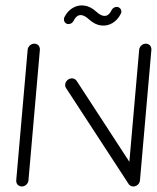

<svg xmlns="http://www.w3.org/2000/svg" viewBox="-20 -677 570 697"><path d="M59.3 0Q53.3 0 48.3 -3Q43.3 -5.9 40.9 -11.1Q38.5 -16.3 38.9 -22.2L80.4 -496.3Q80.7 -502.2 84.3 -507.4Q87.8 -512.6 93.1 -515.6Q98.5 -518.5 104.4 -518.5Q110.4 -518.5 115.4 -515.6Q120.4 -512.6 122.8 -507.4Q125.2 -502.2 124.8 -496.3L83.3 -22.2Q83 -16.3 79.4 -11.1Q75.9 -5.9 70.6 -3Q65.2 0 59.3 0ZM216.7 -370.4Q217 -376.3 220.6 -381.5Q224.1 -386.7 229.6 -389.6Q235.2 -392.6 241.1 -392.6Q246.3 -392.6 250.7 -390.2Q255.2 -387.8 258.1 -383.7L485.6 -34.4L447.8 -7.8L220 -357Q215.9 -362.6 216.7 -370.4ZM464.1 0Q458.1 0 453.1 -3Q448.1 -5.9 445.7 -11.1Q443.3 -16.3 443.7 -22.2L485.2 -496.3Q485.6 -502.2 489.1 -507.4Q492.6 -512.6 498 -515.6Q503.3 -518.5 509.3 -518.5Q515.2 -518.5 520.2 -515.6Q525.2 -512.6 527.6 -507.4Q530 -502.2 529.6 -496.3L488.1 -22.2Q487.8 -16.3 484.3 -11.1Q480.7 -5.9 475.4 -3Q470 0 464.1 0ZM403.3 -651.9Q411.1 -651.9 416.1 -646.5Q421.1 -641.1 420.4 -633.3Q420 -629.6 418.1 -626.3Q407.4 -604.8 388.3 -593.3Q369.3 -581.9 346.7 -584.6Q324.1 -587.4 303 -606.7Q290 -618.5 279.6 -621.3Q269.3 -624.1 261.3 -618.9Q253.3 -613.7 247 -601.1Q244.4 -595.9 239.4 -592.8Q234.4 -589.6 228.9 -589.6Q221.1 -589.6 216.3 -595Q211.5 -600.4 212.2 -608.1Q212.2 -611.5 214.1 -615.2Q224.8 -636.7 243.9 -648.1Q263 -659.6 285.6 -656.9Q308.1 -654.1 329.3 -634.8Q342.2 -623 352.8 -620.2Q363.3 -617.4 371.3 -622.6Q379.3 -627.8 385.2 -640.4Q387.8 -645.6 392.8 -648.7Q397.8 -651.9 403.3 -651.9Z"/></svg>

Font: 26F Galaxy Sans Oblique
Style: Regular
Weight: 400
Italic angle: -5°
Designer: C₂₉H₂₅N₃O₅
Version: Version 1.200;FEAKit 1.0